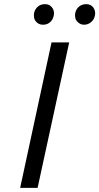

<svg xmlns="http://www.w3.org/2000/svg" viewBox="-20 -904 478 924"><path d="M77 0 228 -700H313L161 0ZM187 -785Q175 -785 166.5 -789.5Q158 -794 152 -801.5Q146 -809 144.5 -817Q143 -825 143 -830Q143 -836 144 -841Q148 -860 162 -872Q176 -884 196 -884Q208 -884 216 -880Q224 -876 230 -868.5Q236 -861 238 -853.5Q240 -846 240 -840Q240 -836 239 -831Q236 -811 222 -798Q208 -785 187 -785ZM384 -785Q373 -785 364.5 -790Q356 -795 350 -802Q344 -809 342.5 -817Q341 -825 341 -830Q341 -836 342 -841Q346 -860 360 -872Q374 -884 395 -884Q406 -884 414.5 -880Q423 -876 428.5 -868.5Q434 -861 436 -853.5Q438 -846 438 -840Q438 -836 437 -831Q434 -811 419 -798Q404 -785 384 -785Z"/></svg>

Font: Isabella Sans
Style: Italic
Weight: 400
Italic angle: -12°
Designer: Christian Thalmann (Catharsis Fonts), Cristiano Sobral
Foundry: The Isabella Sans Project Authors
Version: Version 2.026; ttfautohint (v1.8.4.7-5d5b-dirty)